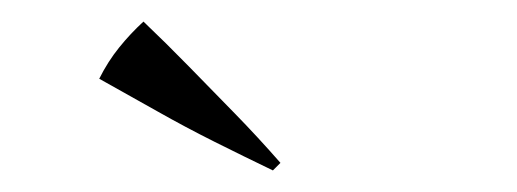

<svg xmlns="http://www.w3.org/2000/svg" viewBox="-20 -904 479 178"><path d="M240 -753 233 -746Q206 -759 179 -772.5Q152 -786 125.5 -801Q99 -816 72 -831Q80 -847 90.5 -860Q101 -873 113 -884Q134 -864 155 -842.5Q176 -821 197.5 -799Q219 -777 240 -753Z"/></svg>

Font: Cinzel
Style: Regular
Weight: 400
Designer: Natanael Gama
Version: Version 2.000